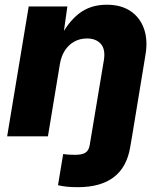

<svg xmlns="http://www.w3.org/2000/svg" viewBox="-20 -568 670 800"><path d="M221.7 203.6 243.2 73.7Q255.9 75.7 268.3 76.4Q280.8 77.1 293 77.1Q323.2 77.1 336.9 67.6Q350.6 58.1 354 35.2L359.9 0H530.3L522.5 44.9Q508.8 128.4 454.1 170.2Q399.4 211.9 304.7 211.9Q279.8 211.9 259.3 210Q238.8 208 221.7 203.6ZM229.5 -300.8 179.7 0H9.8L99.6 -541H260.7L241.2 -402.8L229.5 -408.2Q261.2 -473.6 308.6 -511Q356 -548.3 424.8 -548.3Q484.4 -548.3 523.9 -521.7Q563.5 -495.1 580.1 -447.8Q596.7 -400.4 585.9 -337.9L530.3 0H359.9L412.6 -315.9Q420.4 -361.8 400.4 -384.8Q380.4 -407.7 342.3 -407.7Q313 -407.7 289.3 -394.5Q265.6 -381.3 250.2 -357.4Q234.9 -333.5 229.5 -300.8Z"/></svg>

Font: Inter 17pt ExtraBold
Style: Italic
Weight: 800
Italic angle: -9.3988°
Version: Version 4.001;git-66647c0bb